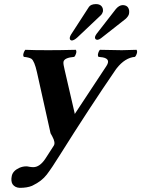

<svg xmlns="http://www.w3.org/2000/svg" viewBox="-20 -677 684 929"><path d="M604 -608.9Q600.1 -596.2 586.4 -584.5L468.3 -491.7Q459 -484.9 452.1 -484.4Q439.9 -484.4 439.5 -495.6Q439.5 -498 439.9 -499Q441.9 -505.9 447.3 -513.2L541 -633.8Q556.2 -651.4 572.8 -652.3Q601.6 -652.3 605 -624.5Q605.5 -616.7 604 -608.9ZM478 -621.1Q475.1 -611.3 469.7 -605L354.5 -496.1Q338.4 -481.4 327.1 -481Q315.4 -482.9 317.9 -496.6Q319.8 -503.4 323.7 -509.8L410.6 -644Q419.9 -656.7 443.8 -657.2Q471.2 -657.2 477.5 -634.8Q479 -627.4 478 -621.1ZM206.1 168Q181.6 199.7 138.7 220.2Q136.2 221.2 134.8 222.2Q111.3 231.9 75.7 231.9Q52.2 231 40.5 213.9Q31.7 198.7 37.1 173.8Q42.5 149.4 73.2 135.3Q89.8 127.9 106.9 127.9Q113.3 127.9 121.6 129.9Q132.3 131.8 141.1 131.8Q171.4 131.8 198.2 92.8Q201.7 87.9 204.6 83L240.2 27.8Q249.5 13.2 232.9 -17.1Q227.1 -27.8 224.6 -32.2L158.7 -328.1Q146.5 -382.3 131.8 -392.6Q120.6 -399.4 95.2 -401.9Q88.4 -410.2 98.1 -429.7Q100.6 -434.1 102.5 -436Q142.1 -434.1 213.4 -434.1Q272.5 -434.1 346.7 -436Q353.5 -427.7 344.2 -408.7Q341.8 -404.3 339.4 -401.9Q290.5 -397.9 287.1 -377.4Q285.6 -367.2 293 -337.9L341.3 -128.9Q341.8 -126.5 341.8 -125Q342.8 -126.5 342.8 -127L495.1 -357.9Q517.1 -391.6 477.1 -399.4Q468.8 -400.9 456.5 -401.9Q449.7 -410.2 459 -429.7Q461.4 -434.1 463.9 -436Q537.6 -434.1 569.3 -434.1Q591.8 -434.1 640.6 -436Q647.5 -427.7 638.2 -408.7Q635.7 -404.3 633.3 -401.9Q585 -397.9 544.4 -346.2Q541 -341.8 539.1 -338.9Q412.1 -153.8 269 74.2Q231.4 134.8 206.1 168Z"/></svg>

Font: Linux Libertine Slanted O
Style: Bold Slanted
Weight: 700
Designer: Philipp H. Poll
Foundry: Philipp H. Poll
Version: Version 5.0.0